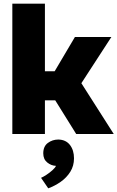

<svg xmlns="http://www.w3.org/2000/svg" viewBox="-20 -728 638 1043"><path d="M47 0V-708H224V-341H277L387 -527H585L422 -276L598 0H394L280 -183H224V0ZM242 295 203 238Q215 233 232.5 221.5Q250 210 265 196.5Q280 183 284 173Q258 172 236.5 154.5Q215 137 215 105Q215 67 240 48.5Q265 30 297 30Q338 31 360 59.5Q382 88 382 132Q382 173 362 205Q342 237 310 259.5Q278 282 242 295Z"/></svg>

Font: Onest Black
Style: Regular
Weight: 900
Designer: Dmitri Voloshin, Andrey Kudryavtsev
Foundry: Dmitri Voloshin, Andrey Kudryavtsev
Version: Version 1.000;gftools[0.9.33]